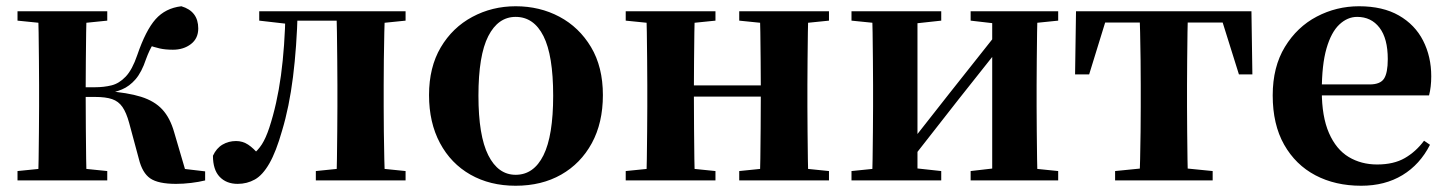

<svg xmlns="http://www.w3.org/2000/svg" viewBox="-20 -577 4632 614"><path d="M36 0V-30L145 -41H215L323 -30V0ZM36 -511V-541H323V-511L215 -500H145ZM101 0Q103 -26 103.5 -68Q104 -110 104.5 -156Q105 -202 105 -236V-305Q105 -339 104.5 -385Q104 -431 103.5 -473.5Q103 -516 101 -541H257Q256 -516 255.5 -473Q255 -430 254.5 -381.5Q254 -333 254 -293V-272Q254 -220 254.5 -166.5Q255 -113 255.5 -69.5Q256 -26 257 0ZM424 -69 393 -184Q384 -217 371.5 -235Q359 -253 338.5 -260Q318 -267 284 -267H179V-298H284Q312 -298 336.5 -304Q361 -310 382 -332Q403 -354 419 -401Q446 -480 477.5 -515.5Q509 -551 560 -557Q614 -541 614 -486Q614 -454 590.5 -436Q567 -418 533 -418Q509 -418 491 -422Q473 -426 451 -434L503 -480Q482 -455 470 -436.5Q458 -418 447 -388Q433 -346 413.5 -323.5Q394 -301 370 -291Q346 -281 316 -276L319 -286Q388 -281 431 -267.5Q474 -254 499 -227Q524 -200 537 -154L579 -11L475 -48L636 -29V0Q616 5 591 8Q566 11 543 11Q486 11 460.5 -6.5Q435 -24 424 -69Z M740 11Q704 11 682.5 -11.5Q661 -34 661 -79Q672 -103 691.5 -114.5Q711 -126 735 -126Q756 -126 773.5 -114.5Q791 -103 810 -80V-67H786V-81Q805 -96 817.5 -115.5Q830 -135 841 -168Q866 -244 878.5 -336Q891 -428 893 -541H932Q929 -427 917 -331Q905 -235 882 -159Q863 -92 841.5 -54.5Q820 -17 795 -3Q770 11 740 11ZM809 -511V-541H912V-500H905ZM914 -511V-541H1102V-511ZM990 0V-30L1098 -41H1169L1277 -30V0ZM1056 0Q1057 -26 1057.5 -68Q1058 -110 1058.5 -156Q1059 -202 1059 -236V-305Q1059 -339 1058.5 -385Q1058 -431 1057.5 -473.5Q1057 -516 1056 -541H1211Q1210 -516 1209 -473.5Q1208 -431 1207.5 -385Q1207 -339 1207 -305V-236Q1207 -202 1207.5 -156Q1208 -110 1209 -68Q1210 -26 1211 0ZM1133 -500V-541H1277V-511L1169 -500Z M1629 17Q1547 17 1484.5 -18.5Q1422 -54 1387 -119.5Q1352 -185 1352 -273Q1352 -362 1389.5 -425.5Q1427 -489 1490.5 -523Q1554 -557 1629 -557Q1706 -557 1769 -523.5Q1832 -490 1870 -426.5Q1908 -363 1908 -273Q1908 -184 1872.5 -119Q1837 -54 1774.5 -18.5Q1712 17 1629 17ZM1629 -18Q1687 -18 1718 -80.5Q1749 -143 1749 -271Q1749 -400 1718 -461.5Q1687 -523 1629 -523Q1573 -523 1541.5 -461.5Q1510 -400 1510 -271Q1510 -143 1541.5 -80.5Q1573 -18 1629 -18Z M2046 0Q2048 -26 2048.5 -68Q2049 -110 2049.5 -156Q2050 -202 2050 -236V-305Q2050 -339 2049.5 -385Q2049 -431 2048.5 -473.5Q2048 -516 2046 -541H2202Q2201 -516 2200.5 -473Q2200 -430 2199.5 -382Q2199 -334 2199 -295V-273Q2199 -220 2199.5 -166.5Q2200 -113 2200.5 -69.5Q2201 -26 2202 0ZM2409 0Q2411 -26 2411.5 -69.5Q2412 -113 2412.5 -166.5Q2413 -220 2413 -273V-295Q2413 -334 2412.5 -382Q2412 -430 2411.5 -473Q2411 -516 2409 -541H2565Q2564 -516 2563.5 -473.5Q2563 -431 2562.5 -385Q2562 -339 2562 -305V-236Q2562 -202 2562.5 -156Q2563 -110 2563.5 -68Q2564 -26 2565 0ZM1981 0V-30L2090 -41H2160L2268 -30V0ZM1981 -511V-541H2268V-511L2160 -500H2090ZM2344 0V-30L2452 -41H2523L2631 -30V0ZM2344 -511V-541H2631V-511L2523 -500H2452ZM2124 -268V-304H2487V-268Z M2703 0V-30L2811 -41H2889L2990 -30V0ZM3084 0V-30L3179 -41H3256L3364 -30V0ZM2768 0Q2770 -26 2770.5 -68Q2771 -110 2771.5 -156Q2772 -202 2772 -236V-305Q2772 -339 2771.5 -385Q2771 -431 2770.5 -473.5Q2770 -516 2768 -541H2914V0ZM2884 -53 2832 -81H2861L3015 -277L3183 -489L3234 -463H3207L3046 -260ZM3153 0V-541H3298Q3297 -516 3296.5 -473.5Q3296 -431 3295.5 -385Q3295 -339 3295 -305V-236Q3295 -202 3295.5 -156Q3296 -110 3296.5 -68Q3297 -26 3298 0ZM2703 -511V-541H2990V-511L2889 -500H2812ZM3084 -511V-541H3364V-511L3256 -500H3179Z M3418 -339 3421 -541H3982L3985 -339H3942L3879 -540L3950 -505H3453L3525 -540L3463 -339ZM3546 0V-30L3656 -41H3748L3858 -30V0ZM3624 0Q3625 -26 3626 -68Q3627 -110 3627.5 -156Q3628 -202 3628 -236V-305Q3628 -339 3627.5 -385Q3627 -431 3626 -473.5Q3625 -516 3624 -541H3779Q3778 -516 3777.5 -473.5Q3777 -431 3776.5 -385Q3776 -339 3776 -305V-236Q3776 -202 3776.5 -156Q3777 -110 3777.5 -68Q3778 -26 3779 0Z M4333 17Q4250 17 4186.5 -16.5Q4123 -50 4086.5 -114.5Q4050 -179 4050 -272Q4050 -363 4089 -427Q4128 -491 4191 -524Q4254 -557 4326 -557Q4402 -557 4453.5 -527.5Q4505 -498 4531 -447Q4557 -396 4557 -333Q4557 -299 4550 -272H4114V-307H4360Q4394 -307 4406 -325.5Q4418 -344 4418 -388Q4418 -454 4391.5 -488.5Q4365 -523 4320 -523Q4289 -523 4263 -498.5Q4237 -474 4222 -422Q4207 -370 4207 -286Q4207 -204 4230 -151.5Q4253 -99 4293 -75Q4333 -51 4384 -51Q4437 -51 4472.5 -71.5Q4508 -92 4534 -127L4553 -114Q4521 -51 4465 -17Q4409 17 4333 17Z"/></svg>

Font: Noto Serif TC ExtraBold
Style: Regular
Weight: 800
Designer: Ryoko NISHIZUKA 西塚涼子 (kana & ideographs); Frank Grießhammer (Latin, Greek & Cyrillic); Wenlong ZHANG 张文龙 (bopomofo); San
Foundry: Adobe
Version: Version 2.002-H1;hotconv 1.1.0;makeotfexe 2.6.0